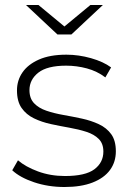

<svg xmlns="http://www.w3.org/2000/svg" viewBox="-20 -745 518 769"><path d="M238 4Q173 4 116.5 -15Q60 -34 29 -63L52 -103Q82 -77 132 -58.5Q182 -40 240 -40Q322 -40 358 -67Q394 -94 394 -138Q394 -170 375.5 -188.5Q357 -207 326 -217Q295 -227 258 -233.5Q221 -240 184 -248Q147 -256 116 -271Q85 -286 66.5 -312.5Q48 -339 48 -383Q48 -423 70 -455Q92 -487 136 -506.5Q180 -526 246 -526Q295 -526 344.5 -512Q394 -498 425 -475L402 -435Q369 -460 328 -471Q287 -482 245 -482Q169 -482 133.5 -454Q98 -426 98 -384Q98 -351 116.5 -331.5Q135 -312 166 -301.5Q197 -291 234 -284.5Q271 -278 308 -270Q345 -262 376 -247.5Q407 -233 425.5 -207.5Q444 -182 444 -139Q444 -96 420.5 -64Q397 -32 351 -14Q305 4 238 4ZM210 -607 84 -725H134L256 -624H220L342 -725H392L266 -607Z"/></svg>

Font: MOST Montserrat Light
Style: Regular
Weight: 300
Designer: Julieta Ulanovsky
Foundry: Julieta Ulanovsky
Version: Version 8.000;March 11, 2024;FontCreator 15.0.0.2926 64-bit